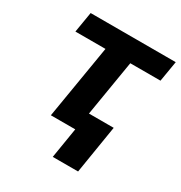

<svg xmlns="http://www.w3.org/2000/svg" viewBox="-170 -667 911 966"><g transform="rotate(30 286.0 -184.0)"><path d="M57.5 -426.5 77.4 -545.5H571.7L551.8 -426.5H376.4L322.8 -103.3H466.6L421.2 176.5H274.1L302.9 0H161.2L232.2 -426.5Z"/></g></svg>

Font: Karasuma Gothic
Style: Bold Italic
Weight: 700
Italic angle: 9.39998°
Designer: Rasmus Andersson / Ryoko Nishizuka
Foundry: Genbu
Version: Version 1.00